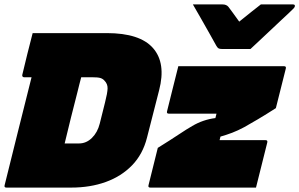

<svg xmlns="http://www.w3.org/2000/svg" viewBox="-39 -850 1356 870"><path d="M1096 -628H967Q956 -628 951 -631Q946 -634 941 -643Q933 -658 914 -691.5Q895 -725 873.5 -763Q852 -801 835 -830H969Q987 -830 996 -819Q1002 -811 1013.5 -795.5Q1025 -780 1045 -752Q1079 -779 1101 -797Q1123 -815 1143 -830H1288Q1299 -830 1297 -821Q1296 -817 1292 -812.5Q1288 -808 1272 -793Q1258 -780 1233.5 -757Q1209 -734 1182.5 -709Q1156 -684 1132.5 -662Q1109 -640 1096 -628ZM445 -700Q595 -700 654.5 -632Q714 -564 682 -441L627 -226Q608 -151 559.5 -101Q511 -51 440.5 -25.5Q370 0 284 0H-10Q-21 0 -18 -11Q9 -122 40.5 -246.5Q72 -371 104 -500H70Q65 -500 63 -503.5Q61 -507 62 -511Q74 -561 85 -606Q96 -651 109 -700ZM769 -550H1248Q1259 -550 1256 -539L1211 -360Q1169 -333 1129.5 -309.5Q1090 -286 1068 -274Q1038 -258 1013 -248.5Q988 -239 960 -231L956 -215H1164Q1175 -215 1172 -204Q1159 -153 1146.5 -102Q1134 -51 1121 0H642Q631 0 634 -11L676 -180Q734 -216 771.5 -241Q809 -266 832 -279Q881 -308 937 -315L942 -335H726Q715 -335 718 -346Q731 -397 742.5 -444.5Q754 -492 769 -550ZM254 -200H319Q352 -200 377.5 -225Q403 -250 413 -290L437 -386Q448 -429 448.5 -449.5Q449 -470 434 -485Q427 -493 416 -496.5Q405 -500 377 -500H329Q325 -486 320.5 -467.5Q316 -449 312 -433Q297 -375 282.5 -317Q268 -259 254 -200Z"/></svg>

Font: Recursive Sn Lnr St XBk
Style: Italic
Weight: 1000
Italic angle: -15°
Version: Version 1.079;hotconv 1.0.112;makeotfexe 2.5.65598; ttfautoh